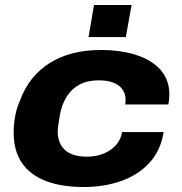

<svg xmlns="http://www.w3.org/2000/svg" viewBox="-20 -740 731 772"><path d="M317 12Q228 12 165 -12Q102 -36 68.5 -84.5Q35 -133 35 -206Q35 -243 41.5 -276Q48 -309 61 -337Q79 -386 109 -423.5Q139 -461 180.5 -487Q222 -513 273.5 -526Q325 -539 385 -539Q465 -539 527.5 -519Q590 -499 625.5 -459Q661 -419 661 -360Q661 -351 660 -340.5Q659 -330 657 -320H483Q484 -324 484.5 -329Q485 -334 485 -339Q485 -363 472 -381Q459 -399 435 -408Q411 -417 377 -417Q332 -417 300 -400Q268 -383 248.5 -352Q229 -321 221 -279Q218 -260 216 -247.5Q214 -235 213 -227.5Q212 -220 212 -212Q212 -180 225 -157Q238 -134 264 -122Q290 -110 329 -110Q367 -110 397 -122.5Q427 -135 446.5 -157Q466 -179 471 -209H638Q626 -134 580.5 -85Q535 -36 466.5 -12Q398 12 317 12ZM336 -591 358 -720H509L486 -591Z"/></svg>

Font: Archivo SemiExpanded ExtraBold
Style: Italic
Weight: 800
Width: 6
Italic angle: -10°
Designer: Hector Gatti
Foundry: Omnibus-Type
Version: Version 2.001